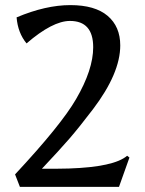

<svg xmlns="http://www.w3.org/2000/svg" viewBox="-20 -732 568 752"><path d="M345 -547Q345 -650 254 -650Q186 -650 84 -562Q50 -603 45 -664Q159 -712 255.5 -712Q352 -712 401.5 -670Q451 -628 451 -554Q451 -445 344 -304Q290 -233 251 -188Q212 -143 144 -71Q220 -71 250 -72Q427 -78 478 -122L487 -115L446 0H58L39 -49Q219 -242 278 -344Q345 -459 345 -547Z"/></svg>

Font: Asul
Style: Regular
Weight: 400
Version: Version 1.001